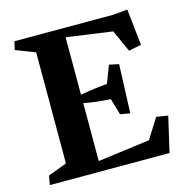

<svg xmlns="http://www.w3.org/2000/svg" viewBox="-102 -779 853 876"><g transform="rotate(-15 325.0 -341.0)"><path d="M516.6 -80.6 576.2 -175.3 630.9 -166.5 592.3 0H26.9L34.7 -43L123.5 -76.7V-601.1L31.7 -636.7L41 -675.8H508.3L575.7 -682.1L594.2 -510.7L534.7 -499L487.8 -602.5L271 -632.8V-361.8Q337.9 -373.5 397.9 -378.4L429.7 -460.9L475.1 -451.2L466.3 -221.2L419.9 -229.5L397.5 -306.6Q322.3 -311 271 -321.8V-48.3Z"/></g></svg>

Font: Vesper Libre
Style: Bold
Weight: 700
Designer: Robert Keller & Kimya Gandhi
Foundry: Mota Italic
Version: Version 1.058